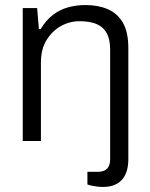

<svg xmlns="http://www.w3.org/2000/svg" viewBox="-20 -558 593 760"><path d="M387 182Q376 182 364.5 180.5Q353 179 343 177Q333 175 326 172V122H368Q392 122 404 109.5Q416 97 416 73V-360Q416 -395 407 -417Q398 -439 381.5 -451.5Q365 -464 343 -469Q321 -474 294 -474Q255 -474 220.5 -454.5Q186 -435 164 -399Q142 -363 142 -311V0H70V-526H127L134 -443H141Q163 -479 190 -499.5Q217 -520 249.5 -529Q282 -538 318 -538Q369 -538 407 -521.5Q445 -505 466.5 -468Q488 -431 488 -367V73Q488 94 483 114Q478 134 466.5 149Q455 164 435.5 173Q416 182 387 182Z"/></svg>

Font: Archivo SemiBold Light
Style: Regular
Weight: 300
Version: Version 2.001